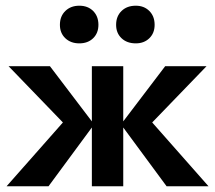

<svg xmlns="http://www.w3.org/2000/svg" viewBox="-20 -653 754 673"><path d="M564 0 404 -217 559 -421H704L478 -187V-264L711 0ZM3 0 236 -264V-187L10 -421H155L310 -217L150 0ZM302 0V-421H412V0ZM258 -501Q228 -501 209 -519Q190 -537 190 -566Q190 -596 209 -614.5Q228 -633 258 -633Q288 -633 306.5 -614.5Q325 -596 325 -566Q325 -537 306.5 -519Q288 -501 258 -501ZM456 -501Q425 -501 406 -519Q387 -537 387 -566Q387 -596 406 -614.5Q425 -633 456 -633Q485 -633 503.5 -614.5Q522 -596 522 -566Q522 -537 503.5 -519Q485 -501 456 -501Z"/></svg>

Font: Ysabeau
Style: Bold
Weight: 700
Designer: Christian Thalmann (Catharsis Fonts)
Version: Version 2.000;gftools[0.9.27.dev2+g8671c4b]